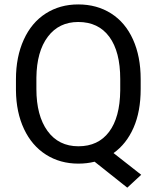

<svg xmlns="http://www.w3.org/2000/svg" viewBox="-20 -741 728 881"><path d="M531.7 -378.4Q531.7 -503.9 481.7 -572Q431.6 -640.1 338.9 -640.1Q250.5 -640.1 199.5 -572.5Q148.4 -504.9 147 -384.8V-332.5Q147 -210.4 198 -140.1Q249 -69.8 339.8 -69.8Q430.7 -69.8 480.5 -136Q530.3 -202.1 531.7 -325.7ZM625.5 -332.5Q625.5 -229.5 592.8 -155Q560.1 -80.6 501 -38.6L627.9 61L564 120.1L414.1 1Q378.9 9.8 339.8 9.8Q255.9 9.8 190.9 -31.5Q126 -72.8 90.1 -149.2Q54.2 -225.6 53.2 -326.2V-377.4Q53.2 -480 88.9 -558.6Q124.5 -637.2 189.7 -679Q254.9 -720.7 338.9 -720.7Q424.8 -720.7 490 -679.2Q555.2 -637.7 590.3 -559.8Q625.5 -481.9 625.5 -377.9Z"/></svg>

Font: RobotoDraft
Style: Regular
Weight: 400
Version: Version 2.001101; 2014